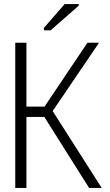

<svg xmlns="http://www.w3.org/2000/svg" viewBox="-20 -924 540 944"><path d="M55 0V-714H110V-400H199L410 -714H467L239 -378L480 0H418L198 -349H110V0ZM196 -775V-787L298 -904H367V-896L229 -775Z"/></svg>

Font: Noto Sans Mono ExtraCondensed Light
Style: Regular
Weight: 300
Width: 2
Designer: Monotype Design Team
Foundry: Monotype Imaging Inc.
Version: Version 2.014; ttfautohint (v1.8.4.7-5d5b)